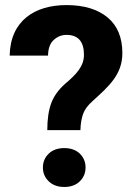

<svg xmlns="http://www.w3.org/2000/svg" viewBox="-20 -741 544 767"><path d="M301.3 -221.2C301.8 -246.6 305.7 -268.1 312 -286.1C318.4 -303.7 331.1 -320.8 350.1 -337.4C415.5 -397 468.8 -443.4 468.8 -528.8C468.8 -590.8 449.2 -638.7 409.7 -671.4C370.1 -704.1 315.4 -720.7 245.6 -720.7C119.6 -720.7 21.5 -659.2 18.6 -519H171.9C172.4 -547.9 180.2 -568.8 195.3 -582C210 -595.2 226.6 -601.6 245.6 -601.6C292 -601.6 315.4 -575.2 315.4 -522C315.4 -477.1 286.1 -444.8 239.7 -405.8C212.9 -381.8 194.8 -356.4 184.6 -328.6C174.3 -300.8 168.9 -264.6 168.9 -221.2ZM151.4 -71.8C151.4 -49.8 159.2 -31.7 174.8 -16.6C190.4 -1.5 210.9 5.9 236.8 5.9C262.7 5.9 283.2 -1.5 298.8 -16.6C314 -31.7 321.8 -49.8 321.8 -71.8C321.8 -93.8 314 -112.3 298.8 -127.4C283.2 -142.1 262.7 -149.4 236.8 -149.4C210.9 -149.4 190.4 -142.1 174.8 -127.4C159.2 -112.3 151.4 -93.8 151.4 -71.8Z"/></svg>

Font: Vazirmatn ExtraBold
Style: Regular
Weight: 800
Designer: Saber Rastikerdar
Foundry: Saber Rastikerdar
Version: Version 33.003